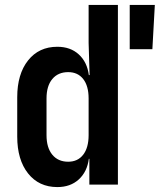

<svg xmlns="http://www.w3.org/2000/svg" viewBox="-20 -750 649 780"><path d="M507 -550V-730H609L599 -550ZM213 10Q138 10 94 -45.5Q50 -101 50 -195V-355Q50 -449 94 -504.5Q138 -560 213 -560Q266 -560 300 -529Q334 -498 341 -445H344L340 -576V-730H459V0H343V-105H341Q334 -52 300 -21Q266 10 213 10ZM257 -93Q296 -93 318 -121.5Q340 -150 340 -201V-350Q340 -401 318 -429Q296 -457 257 -457Q216 -457 192.5 -429Q169 -401 169 -350V-201Q169 -150 192.5 -121.5Q216 -93 257 -93Z"/></svg>

Font: Tiny
Style: Bold
Weight: 700
Monospace: yes
Designer: Philipp Nurullin, Konstantin Bulenkov
Foundry: JetBrains
Version: Version 2.251; ttfautohint (v1.8.4.7-5d5b)